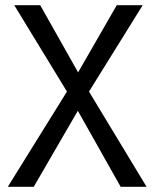

<svg xmlns="http://www.w3.org/2000/svg" viewBox="-20 -720 595 740"><path d="M430 -700 281 -441 135 -700H35L238 -367L10 0H110L280 -293L445 0H545L323 -367L530 -700Z"/></svg>

Font: Jost* Book
Style: Regular
Weight: 400
Version: Version 3.000